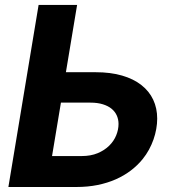

<svg xmlns="http://www.w3.org/2000/svg" viewBox="-20 -747 717 767"><path d="M285.5 0H13.5L134.2 -727.3H288L243.3 -458.5H361.9Q421.9 -458.5 467.7 -445.1Q513.5 -431.8 544.7 -407.3Q576 -382.8 592 -348.7Q608 -314.6 608 -273.1Q608 -252.8 604.2 -231.7Q600.5 -210.6 593.2 -189.8Q585.9 -169 575.1 -149.1Q564.3 -129.3 549.7 -111.2Q529.5 -86.3 502.7 -65.9Q475.9 -45.5 442.6 -30.7Q409.4 -16 370 -8Q330.6 0 285.5 0ZM306.1 -123.6Q342.7 -123.6 370.2 -135.1Q397.7 -146.7 416.2 -165Q434.7 -183.2 444.1 -206.1Q453.5 -229 453.5 -251.8Q453.5 -269.9 446.6 -285.5Q439.6 -301.1 425.8 -312.5Q411.9 -323.9 390.8 -330.4Q369.7 -337 341.6 -337H223.4L187.9 -123.6Z"/></svg>

Font: Linik Sans
Style: Bold Italic
Weight: 700
Italic angle: 9°
Designer: Fonts by Rasmus Andersson / Changes by Cristiano Sobral with parts from Marc Monis
Foundry: rsms
Version: Version 3.020; ttfautohint (v1.6)